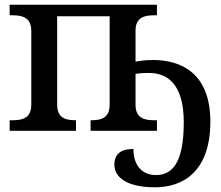

<svg xmlns="http://www.w3.org/2000/svg" viewBox="-20 -556 940 816"><path d="M639 240C756 240 874 175 874 -39C874 -249 745 -301 631 -301C601 -301 576 -298 556 -294V-426C556 -483 595 -491 635 -491H647V-536H21V-491H34C74 -491 113 -482 113 -425V-111C113 -53 74 -45 34 -45H21V0H303V-45H301C261 -45 223 -53 223 -111V-487H446V-111C446 -53 408 -45 368 -45H365V0H647V-45H635C595 -45 556 -53 556 -111V-242C574 -245 592 -246 613 -246C693 -246 761 -197 761 -36C761 141 709 188 643 188C582 188 547 145 547 77C489 77 466 103 466 144C466 193 512 240 639 240Z"/></svg>

Font: Noto Serif Thai Medium
Style: Regular
Weight: 500
Designer: Monotype Design Team
Foundry: Monotype Imaging Inc.
Version: Version 1.901;PS 001.901;hotconv 1.0.88;makeotf.lib2.5.64775